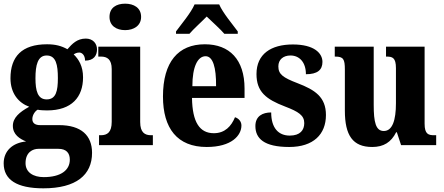

<svg xmlns="http://www.w3.org/2000/svg" viewBox="-27 -790 2417 1045"><path d="M209 235C388 235 474 162 474 42C474 -52 416 -109 294 -109H191C167 -109 149 -118 149 -142C149 -165 165 -186 178 -193C189 -190 216 -189 229 -189C364 -189 425 -262 425 -369C425 -429 402 -467 374 -494C382 -499 391 -504 405 -504C418 -504 436 -491 436 -460C484 -460 501 -489 501 -521C501 -553 479 -580 440 -580C393 -580 366 -552 340 -522C308 -540 275 -549 229 -549C92 -549 30 -482 30 -364C30 -282 74 -230 132 -209C79 -180 43 -149 43 -105C43 -57 81 -34 115 -20C42 -13 -7 31 -7 99C-7 188 64 235 209 235ZM227 -249C178 -249 166 -296 166 -364C166 -435 178 -488 227 -488C278 -488 288 -437 288 -365C288 -295 278 -249 227 -249ZM211 174C154 174 112 148 112 98C112 37 153 20 182 20H291C333 20 353 42 353 79C353 137 303 174 211 174Z M654 -626C701 -626 741 -650 741 -698C741 -748 701 -770 654 -770C606 -770 569 -748 569 -698C569 -650 606 -626 654 -626ZM512 0H805V-54H795C761 -54 736 -69 736 -126V-536H508V-482H523C556 -482 581 -467 581 -414V-127C581 -70 557 -54 522 -54H512Z M931 -619V-606H1004C1025 -631 1071 -672 1098 -700C1125 -674 1177 -627 1194 -606H1267V-619C1239 -657 1185 -721 1166 -766H1032C1013 -721 959 -657 931 -619ZM1098 10C1234 10 1287 -53 1287 -107C1287 -130 1271 -146 1252 -152C1232 -103 1197 -65 1137 -65C1060 -65 1020 -124 1018 -257H1304V-308C1304 -466 1222 -549 1088 -549C943 -549 860 -453 860 -265C860 -91 938 10 1098 10ZM1149 -321H1020C1020 -427 1049 -484 1092 -484C1132 -484 1150 -423 1149 -321Z M1547 10C1679 10 1747 -59 1747 -164C1747 -262 1687 -301 1593 -337C1512 -368 1488 -386 1488 -429C1488 -466 1515 -488 1554 -488C1602 -488 1638 -452 1638 -386C1700 -386 1728 -409 1728 -453C1728 -501 1682 -548 1567 -548C1448 -548 1369 -496 1369 -387C1369 -291 1420 -250 1525 -210C1598 -182 1629 -162 1629 -120C1629 -82 1607 -52 1550 -52C1489 -52 1449 -93 1449 -178C1402 -178 1363 -158 1363 -104C1363 -37 1409 10 1547 10Z M1999 10C2061 10 2102 -16 2129 -70H2133L2156 0H2347V-54H2337C2305 -54 2284 -59 2284 -117V-536H2074V-482H2077C2109 -482 2128 -476 2128 -419V-228C2128 -136 2109 -77 2062 -77C2018 -77 2007 -125 2007 -219V-536H1795V-482H1798C1842 -482 1850 -468 1850 -411V-188C1850 -53 1893 10 1999 10Z"/></svg>

Font: Noto Serif Devanagari Condensed ExtraBold
Style: Regular
Weight: 800
Width: 3
Designer: Universal Thirst, Indian Type Foundry and the Monotype Design Team
Foundry: Monotype Imaging Inc.
Version: Version 2.004